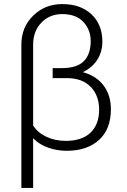

<svg xmlns="http://www.w3.org/2000/svg" viewBox="-20 -741 632 956"><path d="M290 -720.7Q381.8 -720.7 435.8 -669.4Q489.7 -618.2 489.7 -533.7Q489.7 -483.4 464.6 -443.8Q439.5 -404.3 392.6 -381.8Q460.9 -362.8 496.6 -314.2Q532.2 -265.6 532.2 -197.3Q532.2 -97.7 472.7 -43.9Q413.1 9.8 312.5 9.8Q264.6 9.8 220.2 -5.6Q175.8 -21 145 -52.7V194.8H86.4V-519Q86.4 -605.5 145.3 -663.1Q204.1 -720.7 290 -720.7ZM288.1 -401.9Q363.3 -401.9 397.5 -436.5Q431.6 -471.2 431.6 -536.1Q431.6 -592.3 395.3 -631.6Q358.9 -670.9 290 -670.9Q227.1 -670.9 186 -628.2Q145 -585.4 145 -519V-116.2Q167.5 -80.6 210.4 -60.1Q253.4 -39.6 308.1 -39.6Q388.2 -39.6 430.9 -80.6Q473.6 -121.6 473.6 -195.3Q473.6 -265.1 431.6 -308.6Q389.6 -352.1 312 -352.1H242.2V-401.9Z"/></svg>

Font: Franko
Style: Light
Weight: 300
Designer: Google
Version: Version 1.200310; 2013